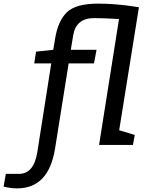

<svg xmlns="http://www.w3.org/2000/svg" viewBox="-130 -800 817 1060"><path d="M417 0 527 -695Q440 -700 389 -700Q290 -700 274 -605L261 -525H403L389 -450H249L174 20Q139 240 -36 240Q-72 240 -110 230L-98 160H-26Q57 160 76 40L153 -450H59L69 -515L164 -525L174 -585Q190 -685 239.5 -732.5Q289 -780 412 -780Q503 -780 604 -765L637 -760L528 -81L614 -55L604 0Z"/></svg>

Font: Bitter
Style: Italic
Weight: 400
Italic angle: -9°
Designer: Sol Matas
Foundry: Sol Matas
Version: Version 1.001